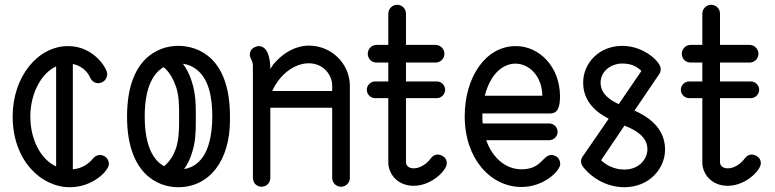

<svg xmlns="http://www.w3.org/2000/svg" viewBox="-20 -774 3247 804"><path d="M436 -88C436 -109 418 -125 399 -125C382 -125 372 -113 370 -111C353 -89 323 -68 285 -65V-506C316 -500 344 -480 358 -448C366 -430 387 -420 406 -429C428 -438 428 -459 429 -463C432 -481 377 -581 265 -581C140 -581 33 -455 33 -286C33 -103 151 10 273 10C367 10 436 -58 436 -88ZM215 -77C148 -108 107 -193 107 -286C107 -379 150 -466 215 -496Z M512 -286C512 -47 640 10 726 10C856 10 943 -100 943 -271V-272C943 -273 943 -282 943 -292C941 -530 813 -582 726 -582C640 -582 512 -526 512 -286ZM783 -433C775 -459 763 -484 746 -507C774 -503 788 -493 793 -490C857 -450 869 -362 869 -284C869 -284 869 -283 869 -283C867 -120 805 -75 751 -66C765 -86 776 -108 783 -131C799 -178 800 -224 800 -265V-270V-277V-287C800 -332 800 -381 783 -433ZM665 -493C689 -473 705 -445 717 -411C730 -373 730 -332 730 -287V-277C730 -273 730 -269 730 -265C730 -225 728 -188 717 -153C707 -125 692 -98 667 -78C625 -101 586 -158 586 -286C586 -411 623 -468 665 -493Z M1039 -500V-29C1039 -8 1055 8 1075 8C1096 8 1112 -8 1112 -29V-323H1371V-29C1371 -8 1388 8 1408 8C1428 8 1445 -8 1445 -29V-419C1442 -510 1367 -583 1273 -583C1258 -583 1190 -582 1124 -504L1112 -485C1112 -528 1102 -581 1063 -581C1062 -581 1026 -578 1026 -544C1026 -531 1039 -519 1039 -500ZM1120 -393C1152 -464 1214 -509 1273 -509C1334 -509 1370 -461 1371 -418V-393Z M1680 -93V-363H1809C1828 -363 1844 -379 1844 -398C1844 -417 1828 -433 1809 -433H1680V-512H1804C1824 -512 1841 -528 1841 -549C1841 -569 1824 -586 1804 -586H1680V-717C1680 -737 1664 -754 1643 -754C1623 -754 1606 -737 1606 -717V-586H1557C1536 -586 1520 -569 1520 -549C1520 -528 1536 -512 1557 -512H1606V-433H1551C1532 -433 1516 -417 1516 -398C1516 -379 1532 -363 1551 -363H1606V-92C1607 -46 1644 4 1712 4C1789 4 1851 -62 1851 -90C1851 -124 1814 -127 1814 -127C1802 -127 1791 -121 1784 -111C1769 -90 1741 -69 1712 -69C1704 -69 1682 -72 1680 -93Z M2251 -373H2010C2062 -576 2249 -527 2251 -373ZM2326 -88C2326 -112 2306 -125 2289 -125C2252 -125 2248 -65 2164 -65C2100 -65 2043 -110 2016 -187H2280C2299 -187 2315 -203 2315 -222C2315 -241 2299 -257 2280 -257H2001C2000 -267 2000 -277 2000 -287C2000 -291 2000 -295 2000 -299H2285C2317 -299 2325 -329 2325 -371V-373C2324 -493 2240 -581 2140 -581C2012 -581 1926 -449 1926 -287C1926 -107 2036 9 2164 9C2257 9 2326 -58 2326 -88Z M2595 -248C2635 -232 2691 -205 2691 -149V-148C2691 -111 2659 -64 2594 -64C2553 -64 2519 -82 2497 -103ZM2637 -311 2740 -463C2744 -468 2746 -473 2746 -479C2747 -481 2747 -483 2747 -485C2747 -516 2675 -582 2586 -582C2489 -582 2422 -510 2422 -428C2422 -346 2480 -302 2529 -277L2425 -126C2417 -117 2413 -106 2413 -99C2413 -88 2418 -80 2421 -76C2461 -25 2525 10 2594 10C2699 10 2765 -68 2765 -148V-149C2764 -242 2690 -287 2637 -311ZM2571 -338C2534 -355 2495 -381 2495 -428C2495 -476 2539 -508 2586 -508C2628 -508 2650 -492 2666 -477Z M2995 -93V-363H3124C3143 -363 3159 -379 3159 -398C3159 -417 3143 -433 3124 -433H2995V-512H3119C3139 -512 3156 -528 3156 -549C3156 -569 3139 -586 3119 -586H2995V-717C2995 -737 2979 -754 2958 -754C2938 -754 2921 -737 2921 -717V-586H2872C2851 -586 2835 -569 2835 -549C2835 -528 2851 -512 2872 -512H2921V-433H2866C2847 -433 2831 -417 2831 -398C2831 -379 2847 -363 2866 -363H2921V-92C2922 -46 2959 4 3027 4C3104 4 3166 -62 3166 -90C3166 -124 3129 -127 3129 -127C3117 -127 3106 -121 3099 -111C3084 -90 3056 -69 3027 -69C3019 -69 2997 -72 2995 -93Z"/></svg>

Font: LS
Style: RegularAlt
Weight: 500
Designer: BSozoo
Foundry: BSozoo
Version: Version 001.000